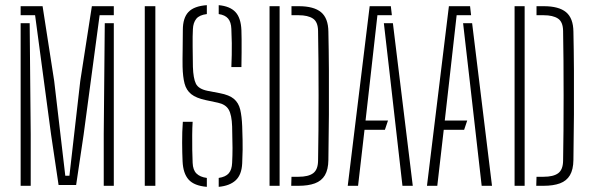

<svg xmlns="http://www.w3.org/2000/svg" viewBox="-20 -720 2292 744"><path d="M207 -3 178 -198 116 -661H60V-696H145L190 -406L233 -39H249L291 -406L336 -696H421V-661H366L304 -198L275 -3ZM60 0V-630H95L99 -200V0ZM382 0V-200L386 -630H421V0Z M541 0V-696H582V0Z M827.5 4V-30.5Q854.5 -34.5 866.5 -48.5Q878.5 -62.5 879.5 -89Q881 -117.5 881 -146.5Q881 -175.5 879.5 -230Q878 -275 866.2 -295.2Q854.5 -315.5 824.5 -322L777.5 -332Q740 -340 721 -355.2Q702 -370.5 695.2 -396.2Q688.5 -422 687.5 -461Q687 -489 687.8 -528.5Q688.5 -568 688.5 -604Q688.5 -650.5 710.2 -673.5Q732 -696.5 781.5 -700V-665.5Q752.5 -662 740.5 -647Q728.5 -632 727.5 -607Q726 -582.5 726.5 -540.2Q727 -498 727.5 -461Q729 -416 739.2 -395.5Q749.5 -375 784.5 -368L831.5 -359Q868.5 -352 886.5 -336.8Q904.5 -321.5 910.8 -295.5Q917 -269.5 918.5 -231Q919.5 -196.5 920 -177.8Q920.5 -159 920.2 -140.2Q920 -121.5 918.5 -87Q916.5 -43 893.5 -21.5Q870.5 0 827.5 4ZM781.5 4Q732.5 0 711 -24Q689.5 -48 687.5 -95Q686 -126 685.8 -167.5Q685.5 -209 688.5 -248H726.5Q725 -226 724.8 -197Q724.5 -168 725 -139.2Q725.5 -110.5 726.5 -89Q727.5 -61.5 741.2 -47.8Q755 -34 781.5 -30.5ZM876.5 -460Q877.5 -484.5 878 -506.8Q878.5 -529 878.2 -553.2Q878 -577.5 876.5 -608Q875.5 -634.5 863.8 -648.2Q852 -662 827.5 -665.5V-700Q871 -696 892.2 -673.5Q913.5 -651 915.5 -603Q916 -591.5 916.2 -568.2Q916.5 -545 916.2 -516.2Q916 -487.5 915.5 -460Z M1137.5 -661H1109.5V-696H1137.5Q1196 -696 1224 -672.8Q1252 -649.5 1252.5 -597Q1254 -528.5 1254.5 -446.5Q1255 -364.5 1254.5 -276Q1254 -187.5 1252.5 -100Q1252 -63 1239 -41Q1226 -19 1200.2 -9.5Q1174.5 0 1136.5 0H1108.5L1109.5 -35H1136.5Q1175 -35 1193.5 -48.8Q1212 -62.5 1212.5 -97Q1213.5 -148 1214 -213.5Q1214.5 -279 1214.5 -349.2Q1214.5 -419.5 1214 -484.8Q1213.5 -550 1212.5 -600Q1212 -635.5 1192.5 -648.2Q1173 -661 1137.5 -661ZM1024.5 0V-696H1063.5V0Z M1327.5 0 1412.5 -696H1494.5L1498.5 -661H1442.5L1413.5 -403L1396.5 -253H1483.5L1471.5 -217H1392.5L1367.5 0ZM1539.5 0 1493.5 -404 1467.5 -630H1502.5L1579.5 0Z M1634.5 0 1719.5 -696H1801.5L1805.5 -661H1749.5L1720.5 -403L1703.5 -253H1790.5L1778.5 -217H1699.5L1674.5 0ZM1846.5 0 1800.5 -404 1774.5 -630H1809.5L1886.5 0Z M2087 -661H2059V-696H2087Q2145.5 -696 2173.5 -672.8Q2201.5 -649.5 2202 -597Q2203.5 -528.5 2204 -446.5Q2204.5 -364.5 2204 -276Q2203.5 -187.5 2202 -100Q2201.5 -63 2188.5 -41Q2175.5 -19 2149.8 -9.5Q2124 0 2086 0H2058L2059 -35H2086Q2124.5 -35 2143 -48.8Q2161.5 -62.5 2162 -97Q2163 -148 2163.5 -213.5Q2164 -279 2164 -349.2Q2164 -419.5 2163.5 -484.8Q2163 -550 2162 -600Q2161.5 -635.5 2142 -648.2Q2122.5 -661 2087 -661ZM1974 0V-696H2013V0Z"/></svg>

Font: Big Shoulders Stencil Text SC Thin
Style: Regular
Weight: 100
Designer: Patric King
Foundry: XO Type Co
Version: Version 2.001